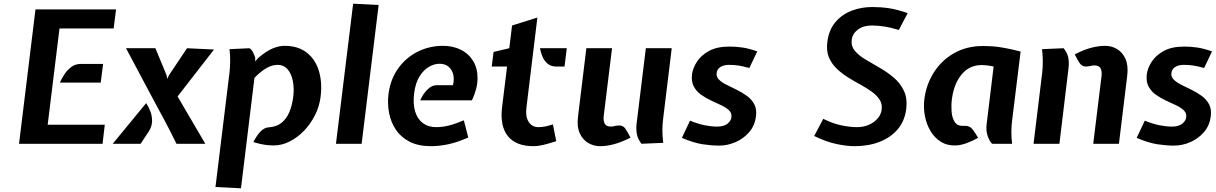

<svg xmlns="http://www.w3.org/2000/svg" viewBox="-20 -778 6579 1039"><path d="M83 0 172 -727H608L595 -624H302L238 -103H547L535 0ZM304 -331Q313.5 -353 329 -376.5Q344.5 -400 366.2 -416Q388 -432 417 -432H538L525 -331Z M935 0Q904.5 -62.5 871.2 -125.2Q838 -188 804 -250L662 -517H821L881 -372L885 -351L895 -372L992 -517L1138 -510L941 -256L1091 0ZM590 0 771 -220Q782 -204 792.2 -179.2Q802.5 -154.5 803 -125.5Q803.5 -96.5 786 -68L741 0Z M1146 234 1222 -386Q1225 -414 1225.5 -445.5Q1226 -477 1222 -512L1330 -517Q1342 -509.5 1349.2 -495.2Q1356.5 -481 1361 -466V-446L1379 -466Q1423.5 -503 1456.8 -516.5Q1490 -530 1520 -530Q1592 -530 1638.8 -494.2Q1685.5 -458.5 1705 -396.2Q1724.5 -334 1715 -255Q1708.5 -202 1684.5 -154.5Q1660.5 -107 1625 -70.2Q1589.5 -33.5 1547.2 -12.2Q1505 9 1462 9Q1436.5 9 1412.5 5.5Q1388.5 2 1351 -9Q1368.5 -43.5 1389 -65.5Q1409.5 -87.5 1434 -89Q1476 -91.5 1503.2 -113.2Q1530.5 -135 1545.8 -171.5Q1561 -208 1567 -255Q1572.5 -301.5 1564.5 -340.8Q1556.5 -380 1535.8 -403.5Q1515 -427 1482 -427Q1453 -427 1422.8 -410Q1392.5 -393 1357 -357L1284 241Z M1798 0 1891 -758 2029 -751 1937 0Z M2312 13Q2243.5 13 2196.5 -11.2Q2149.5 -35.5 2122.2 -76.2Q2095 -117 2085.5 -166.8Q2076 -216.5 2082 -267Q2092.5 -349.5 2135.2 -408.5Q2178 -467.5 2241.2 -498.8Q2304.5 -530 2377 -530Q2432.5 -530 2475 -508.2Q2517.5 -486.5 2541 -447Q2564.5 -407.5 2564.2 -353.5Q2564 -299.5 2534 -235H2254Q2269 -269.5 2292.8 -293.2Q2316.5 -317 2342 -317H2431Q2439 -347.5 2432.8 -374Q2426.5 -400.5 2407.5 -416.8Q2388.5 -433 2358 -433Q2330.5 -433 2301.5 -416.5Q2272.5 -400 2250.2 -364.5Q2228 -329 2221 -272Q2214 -214.5 2226.8 -173.8Q2239.5 -133 2268.8 -111.5Q2298 -90 2340 -90Q2374.5 -90 2409.5 -98.8Q2444.5 -107.5 2490 -127L2514 -34Q2457 -8.5 2407.8 2.2Q2358.5 13 2312 13Z M2867 13Q2772 13 2728.2 -41.5Q2684.5 -96 2697 -198L2724 -418H2641L2651 -497L2736 -517L2751 -640L2888 -683L2829 -198Q2822.5 -147 2840.8 -118.5Q2859 -90 2894 -90Q2908.5 -90 2927.2 -93Q2946 -96 2972 -105L2990 -14Q2951 -1.5 2921.5 5.8Q2892 13 2867 13ZM2990 -418Q2961 -418 2943 -433.5Q2925 -449 2915.5 -472Q2906 -495 2902 -517H3047L3035 -418Z M3227 13Q3192.5 13 3162.8 -4.5Q3133 -22 3117 -57.8Q3101 -93.5 3108 -148L3153 -517H3292L3247 -150Q3244 -125.5 3252.2 -109.2Q3260.5 -93 3286 -93Q3296 -93 3305.5 -95.8Q3315 -98.5 3329 -99Q3352.5 -100.5 3366.2 -78.8Q3380 -57 3392 -33Q3339 -7 3300.2 3Q3261.5 13 3227 13ZM3451 0Q3431 -27 3426.2 -53.5Q3421.5 -80 3425 -110L3475 -517H3615L3568 -131Q3564.5 -103.5 3564.5 -72Q3564.5 -40.5 3569 -5Z M3871 10Q3832 10 3783 2.8Q3734 -4.5 3670 -32L3714 -125Q3758.5 -107 3794 -100Q3829.5 -93 3861 -93Q3898 -93 3917 -108.8Q3936 -124.5 3938 -143Q3941 -165.5 3925.2 -180.8Q3909.5 -196 3883.5 -208.2Q3857.5 -220.5 3828.2 -234Q3799 -247.5 3773.5 -265.8Q3748 -284 3734 -310.8Q3720 -337.5 3725 -377Q3729 -409 3751 -443.5Q3773 -478 3816.2 -502Q3859.5 -526 3928 -526Q3962 -526 3996.8 -521Q4031.5 -516 4078 -500L4035 -410Q3997.5 -420.5 3974 -423.8Q3950.5 -427 3925 -427Q3896.5 -427 3878.5 -415.5Q3860.5 -404 3858 -383Q3855.5 -362 3871 -346.8Q3886.5 -331.5 3912.5 -318.8Q3938.5 -306 3967.5 -291.8Q3996.5 -277.5 4022 -259Q4047.5 -240.5 4061.8 -213.8Q4076 -187 4071 -148Q4065 -99.5 4035 -64Q4005 -28.5 3961.2 -9.2Q3917.5 10 3871 10Z M4604 13Q4561.5 13 4506 1.2Q4450.5 -10.5 4386 -42L4435 -135Q4486 -109.5 4532.5 -99.8Q4579 -90 4617 -90Q4670.5 -90 4708.5 -118Q4746.5 -146 4751 -185Q4755 -216 4739.5 -239.5Q4724 -263 4696.2 -282.8Q4668.5 -302.5 4634.5 -321Q4600.5 -339.5 4567 -360.5Q4533.5 -381.5 4506.5 -407.8Q4479.5 -434 4465.2 -468.8Q4451 -503.5 4457 -550Q4465 -615.5 4500.2 -657.5Q4535.5 -699.5 4588 -719.8Q4640.5 -740 4700 -740Q4746 -740 4789 -733.8Q4832 -727.5 4892 -707L4844 -616Q4801.5 -629 4765.8 -634.5Q4730 -640 4697 -640Q4652 -640 4622.5 -618Q4593 -596 4589 -562Q4585 -528 4606.2 -502.8Q4627.5 -477.5 4663.8 -456Q4700 -434.5 4740.8 -411Q4781.5 -387.5 4816.5 -358Q4851.5 -328.5 4871.2 -287.2Q4891 -246 4884 -188Q4876 -123.5 4838.2 -78.8Q4800.5 -34 4740.2 -10.5Q4680 13 4604 13Z M5156 9Q5108.5 11.5 5073.2 -9.8Q5038 -31 5015.8 -68.2Q4993.5 -105.5 4985 -150.5Q4976.5 -195.5 4982 -240Q4991.5 -319.5 5033 -385.2Q5074.5 -451 5142.5 -490Q5210.5 -529 5300 -529Q5328 -529 5356.2 -526.8Q5384.5 -524.5 5419.5 -518Q5454.5 -511.5 5503 -499L5457 -126Q5453.5 -98.5 5453 -67Q5452.5 -35.5 5457 0H5350Q5338 -7 5326.2 -37.8Q5314.5 -68.5 5319 -105L5357 -418Q5337.5 -422.5 5320.5 -424.2Q5303.5 -426 5293 -426Q5225 -426 5183 -374.2Q5141 -322.5 5131 -240Q5127 -208 5129.5 -174Q5132 -140 5147 -117.2Q5162 -94.5 5196 -97Q5225.5 -99.5 5241.5 -79.8Q5257.5 -60 5273 -32Q5243 -15.5 5212.2 -4Q5181.5 7.5 5156 9Z M5896 0 5941 -367Q5944 -392 5935.8 -408Q5927.5 -424 5902 -424Q5892.5 -424 5883 -421.5Q5873.5 -419 5859 -418Q5835 -416.5 5821.2 -438.2Q5807.5 -460 5796 -484Q5848.5 -510.5 5887.5 -520.2Q5926.5 -530 5961 -530Q5995.5 -530 6025 -512.5Q6054.5 -495 6070.5 -459.2Q6086.5 -423.5 6080 -369L6035 0ZM5573 0 5620 -386Q5623 -414 5623 -445.5Q5623 -477 5619 -512L5736 -517Q5757 -490 5761.5 -463.5Q5766 -437 5762 -407L5713 0Z M6332 10Q6293 10 6244 2.8Q6195 -4.5 6131 -32L6175 -125Q6219.5 -107 6255 -100Q6290.5 -93 6322 -93Q6359 -93 6378 -108.8Q6397 -124.5 6399 -143Q6402 -165.5 6386.2 -180.8Q6370.5 -196 6344.5 -208.2Q6318.5 -220.5 6289.2 -234Q6260 -247.5 6234.5 -265.8Q6209 -284 6195 -310.8Q6181 -337.5 6186 -377Q6190 -409 6212 -443.5Q6234 -478 6277.2 -502Q6320.5 -526 6389 -526Q6423 -526 6457.8 -521Q6492.5 -516 6539 -500L6496 -410Q6458.5 -420.5 6435 -423.8Q6411.5 -427 6386 -427Q6357.5 -427 6339.5 -415.5Q6321.5 -404 6319 -383Q6316.5 -362 6332 -346.8Q6347.5 -331.5 6373.5 -318.8Q6399.5 -306 6428.5 -291.8Q6457.5 -277.5 6483 -259Q6508.5 -240.5 6522.8 -213.8Q6537 -187 6532 -148Q6526 -99.5 6496 -64Q6466 -28.5 6422.2 -9.2Q6378.5 10 6332 10Z"/></svg>

Font: Expletus Sans
Style: Bold Italic
Weight: 700
Italic angle: -7°
Version: Version 7.500